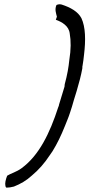

<svg xmlns="http://www.w3.org/2000/svg" viewBox="-20 -710 412 884"><path d="M240 -687C231 -666 238 -650 242 -633C240 -628 239 -624 237 -619C265 -609 297 -591 301 -556C307 -522 307 -482 299 -433C296 -402 290 -366 278 -322L277 -311L252 -229C252 -226 250 -220 248 -216C209 -96 160 5 80 64C56 82 28 89 13 99C6 117 2 134 5 146C6 152 9 154 10 154C21 154 32 152 44 149C74 137 101 122 127 98C158 72 184 43 211 2L222 -14C243 -48 261 -85 279 -130C287 -151 295 -168 302 -190C309 -209 314 -229 320 -249L333 -291C344 -328 353 -362 359 -395V-396C360 -398 358 -400 360 -407C363 -424 365 -440 367 -459C375 -525 374 -585 355 -626C339 -657 304 -676 264 -689C257 -691 249 -691 240 -687ZM299 -433ZM278 -322 279 -323ZM222 -14Z"/></svg>

Font: SolarCharger
Style: 352
Weight: 300
Designer: Mew Too
Foundry: Cannot Into Space Fonts/KineticPlasma Fonts
Version: Version 1.100